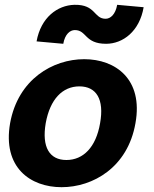

<svg xmlns="http://www.w3.org/2000/svg" viewBox="-20 -762 641 798"><path d="M236 16C366 16 511 -66 543 -250C576 -433 460 -516 330 -516C200 -516 55 -433 22 -250C-10 -66 106 16 236 16ZM132 -590 243 -580C250 -620 271 -637 291 -637C341 -637 331 -580 421 -580C491 -580 560 -632 577 -732L467 -742C460 -702 439 -684 419 -684C369 -684 379 -744 289 -742C219 -740 150 -690 132 -590ZM170 -250C188 -350 240 -403 310 -403C380 -403 414 -350 396 -250C379 -150 326 -97 256 -97C186 -97 153 -150 170 -250Z"/></svg>

Font: Uncut Sans
Style: Bold Italic
Weight: 700
Italic angle: -10°
Designer: Kasper Nordkvist
Foundry: Uncut Type
Version: Version 1.111;FEAKit 1.0